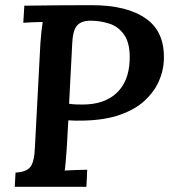

<svg xmlns="http://www.w3.org/2000/svg" viewBox="-20 -722 660 742"><path d="M335 -702Q471 -702 545 -649.5Q619 -597 613 -485Q611 -446 593 -406Q575 -366 538.5 -332.5Q502 -299 444 -278.5Q386 -258 305 -256Q270 -255 244 -257L238 -150Q236 -122 234 -98.5Q232 -75 230 -63Q248 -64 275 -65Q302 -66 317 -66L314 0H37L40 -55Q81 -57 97 -76.5Q113 -96 115 -154L136 -553Q140 -607 145 -637Q128 -637 105.5 -636Q83 -635 70 -634L74 -700Q139 -701 203.5 -701.5Q268 -702 335 -702ZM330 -642Q294 -642 277.5 -623Q261 -604 259 -552L247 -321Q260 -319 272.5 -318.5Q285 -318 299 -318Q382 -318 429.5 -361.5Q477 -405 481 -486Q484 -551 461.5 -585Q439 -619 403 -630.5Q367 -642 330 -642Z"/></svg>

Font: Lora SemiBold
Style: Italic
Weight: 600
Italic angle: -3°
Designer: Olga Karpushina, Alexei Vanyashin (Cyrillic)
Foundry: Cyreal
Version: Version 3.011; ttfautohint (v1.8.4.7-5d5b)